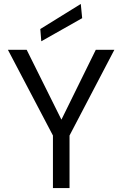

<svg xmlns="http://www.w3.org/2000/svg" viewBox="-20 -952 619 972"><path d="M248 0V-266L20 -700H115L305 -318H277L465 -700H559L332 -266V0ZM189 -743 184 -805 389 -932 396 -860Z"/></svg>

Font: DM Sans 18pt
Style: Regular
Weight: 400
Designer: Colophon Foundry, Jonny Pinhorn
Foundry: Colophon Foundry
Version: Version 4.004;gftools[0.9.30]